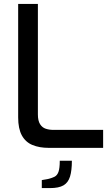

<svg xmlns="http://www.w3.org/2000/svg" viewBox="-20 -757 573 983"><path d="M229 0Q182 0 146.5 -14.5Q111 -29 92 -63.5Q73 -98 73 -156V-737H174V-171Q174 -139 185 -121.5Q196 -104 214 -98Q232 -92 253 -92H508V0ZM194 206V165L223 160Q245 155 259 148Q273 141 279.5 122.5Q286 104 286 66H348Q348 116 338.5 147Q329 178 305 192Q281 206 236 206Z"/></svg>

Font: Exo Thin Medium
Style: Regular
Weight: 500
Version: Version 2.000